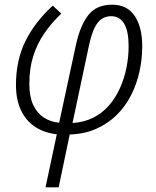

<svg xmlns="http://www.w3.org/2000/svg" viewBox="-20 -562 665 818"><path d="M222 10Q168 4 129 -22Q90 -48 69 -93Q48 -138 48 -200Q48 -305 88.5 -387Q129 -469 205 -538L241 -504Q199 -464 168.5 -419.5Q138 -375 121.5 -322.5Q105 -270 105 -205Q105 -151 121 -116Q137 -81 165.5 -62Q194 -43 232 -39L304 -373Q322 -454 356.5 -498Q391 -542 458 -542Q522 -542 554 -494Q586 -446 586 -365Q586 -310 574 -256Q562 -202 537.5 -154.5Q513 -107 476 -71Q439 -35 389.5 -13Q340 9 277 11L230 236H174ZM289 -38Q338 -41 377 -60.5Q416 -80 444.5 -113Q473 -146 491.5 -187.5Q510 -229 519 -274.5Q528 -320 528 -365Q528 -429 509 -461Q490 -493 454 -493Q417 -493 395 -463.5Q373 -434 359 -368Z"/></svg>

Font: Noto Sans Display Light
Style: Italic
Weight: 300
Italic angle: -12°
Designer: Monotype Design Team
Foundry: Monotype Imaging Inc.
Version: Version 2.003